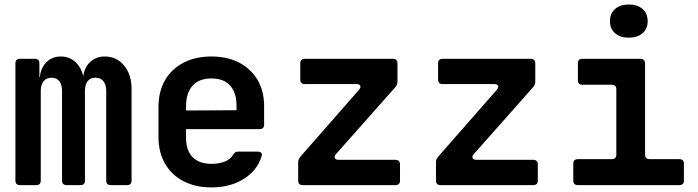

<svg xmlns="http://www.w3.org/2000/svg" viewBox="-20 -806 3040 836"><path d="M67.1 0Q47.1 0 47.1 -20V-530Q47.1 -550 67.1 -550H131.5Q151.5 -550 151.5 -530V-470H172L153 -456.5Q153 -502.2 178.2 -531.1Q203.5 -560 245.5 -560Q289.9 -560 318.2 -525.5Q346.5 -490.9 346.5 -435.9L323 -472.1H356.9L341.5 -456.5Q341.9 -503.7 368.2 -531.8Q394.5 -560 436.9 -560Q487.5 -560 520.2 -520.8Q552.9 -481.6 552.9 -419.2V-20Q552.9 0 532.9 0H462.5Q442.5 0 442.5 -20V-409.6Q442.5 -436.8 430.3 -452.2Q418.1 -467.6 395.4 -467.6Q373.1 -467.6 361.5 -452.4Q349.9 -437.2 349.9 -410.1V-20Q349.9 0 329.9 0H270.1Q250.1 0 250.1 -20V-409.6Q250.1 -436.8 238.5 -452.2Q226.9 -467.6 204.6 -467.6Q181.9 -467.6 169.7 -452.4Q157.5 -437.2 157.5 -410.1V-20Q157.5 0 137.5 0Z M900.6 10Q830.9 10 778.9 -17.1Q726.9 -44.2 698.4 -93.7Q670 -143.2 670 -210V-340Q670 -407.2 698.4 -456.5Q726.9 -505.8 778.9 -532.9Q830.9 -560 900.6 -560Q970.3 -560 1021.7 -533.1Q1073.1 -506.2 1101.6 -457.8Q1130 -409.3 1130 -344.1V-263.8Q1130 -243.8 1110 -243.8H790.1V-205.9Q790.1 -150.1 819 -121.3Q847.9 -92.6 900.6 -92.6Q934.1 -92.6 958.7 -102.6Q983.4 -112.6 994.2 -131Q998.8 -138.4 1003.8 -142.1Q1008.8 -145.9 1016.8 -145.9H1101.1Q1112.1 -145.9 1117.1 -140.9Q1122.1 -135.9 1119.5 -127.3Q1101 -64.5 1041.9 -27.3Q982.8 10 900.6 10ZM1009.9 -315.3V-345.3Q1009.9 -402.1 982.2 -433.2Q954.6 -464.4 900.6 -464.4Q846.6 -464.4 818.4 -432.7Q790.1 -401 790.1 -344.1V-324.9L1018.6 -326.1Z M1298.3 0Q1278.3 0 1278.3 -20V-99.4Q1278.3 -112.4 1287.9 -123.8L1543.5 -415.3Q1552.1 -425.7 1548.6 -432.8Q1545.1 -439.9 1532.1 -439.9H1307.5Q1287.5 -439.9 1287.5 -459.9V-530Q1287.5 -550 1307.5 -550H1690.7Q1710.7 -550 1710.7 -530V-450.6Q1710.7 -437.6 1701.1 -426.2L1443 -135.1Q1434.4 -125.1 1437.9 -117.6Q1441.4 -110.1 1454.4 -110.1H1701.7Q1721.7 -110.1 1721.7 -90.1V-20Q1721.7 0 1701.7 0Z M1898.3 0Q1878.3 0 1878.3 -20V-99.4Q1878.3 -112.4 1887.9 -123.8L2143.5 -415.3Q2152.1 -425.7 2148.6 -432.8Q2145.1 -439.9 2132.1 -439.9H1907.5Q1887.5 -439.9 1887.5 -459.9V-530Q1887.5 -550 1907.5 -550H2290.7Q2310.7 -550 2310.7 -530V-450.6Q2310.7 -437.6 2301.1 -426.2L2043 -135.1Q2034.4 -125.1 2037.9 -117.6Q2041.4 -110.1 2054.4 -110.1H2301.7Q2321.7 -110.1 2321.7 -90.1V-20Q2321.7 0 2301.7 0Z M2496.2 0Q2476.2 0 2476.2 -20V-93Q2476.2 -113 2496.2 -113H2643.6Q2663.6 -113 2663.6 -133V-417Q2663.6 -437 2643.6 -437H2516.2Q2496.2 -437 2496.2 -457V-530Q2496.2 -550 2516.2 -550H2768.7Q2788.7 -550 2788.7 -530V-133Q2788.7 -113 2808.7 -113H2937.9Q2957.9 -113 2957.9 -93V-20Q2957.9 0 2937.9 0ZM2717.9 -642Q2680.2 -642 2658 -661.3Q2635.8 -680.7 2635.8 -713.8Q2635.8 -747.3 2658 -766.8Q2680.2 -786.4 2717.9 -786.4Q2755.6 -786.4 2777.8 -766.8Q2800 -747.3 2800 -713.8Q2800 -680.7 2777.8 -661.3Q2755.6 -642 2717.9 -642Z"/></svg>

Font: Pitagon Sans Mono
Style: Regular
Weight: 400
Monospace: yes
Designer: Travis Tran
Foundry: Pitagon
Version: Version 1.001;gftools[0.9.26]